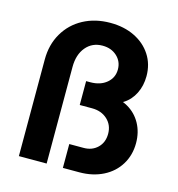

<svg xmlns="http://www.w3.org/2000/svg" viewBox="-107 -809 835 902"><g transform="rotate(15 311.0 -358.0)"><path d="M320 -716Q387 -716 438.4 -690.8Q489.8 -665.6 518.9 -620.8Q548 -576 548 -518Q548 -471 529 -433.1Q510.1 -395.2 476.3 -374.1Q442.6 -353 401 -353V-385Q453.3 -385 494.6 -361.3Q536 -337.6 559 -295.8Q582 -254 582 -201Q582 -143 554 -97Q526 -51 475.4 -25.5Q424.7 0 360 0H280V-116H350Q391 -116 417.5 -141.8Q444 -167.6 444 -209.4Q444 -252 414.8 -279Q385.5 -306 340 -306H280V-422H300Q349 -422 379.5 -447.6Q410 -473.3 410 -513.4Q410 -552 382.4 -577.5Q354.8 -603 312 -603Q262 -603 231.5 -566.5Q201 -530 201 -470V0H66V-470Q66 -541.9 98.5 -597.9Q131 -654 188.7 -685Q246.4 -716 320 -716Z"/></g></svg>

Font: Uncut Sans Variable
Style: Regular
Weight: 400
Designer: Kasper Nordkvist
Foundry: UNCUT.wtf
Version: Version 1.304;Glyphs 3.2 (3246)